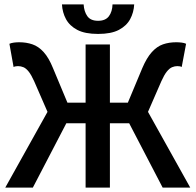

<svg xmlns="http://www.w3.org/2000/svg" viewBox="-20 -857 893 877"><path d="M4 0 197 -346 136 -486Q123 -515 111 -530Q99 -545 87 -550Q75 -555 62 -555Q57 -555 51.5 -554Q46 -553 42 -551L23 -657Q32 -661 44 -662.5Q56 -664 68 -664Q100 -664 128 -654.5Q156 -645 179.5 -619Q203 -593 222 -546L288 -388H371V-654H482V-388H564L630 -546Q650 -593 673.5 -619Q697 -645 724.5 -654.5Q752 -664 785 -664Q797 -664 809.5 -662.5Q822 -661 830 -657L810 -551Q807 -553 801.5 -554Q796 -555 790 -555Q778 -555 766 -550Q754 -545 742 -530Q730 -515 717 -486L656 -346L849 0H723L570 -294H482V0H371V-294H283L130 0ZM428 -702Q368 -702 333 -720.5Q298 -739 281.5 -769.5Q265 -800 263 -837H362Q364 -804 379 -783Q394 -762 428 -762Q462 -762 477.5 -783Q493 -804 494 -837H593Q591 -800 574.5 -769.5Q558 -739 523 -720.5Q488 -702 428 -702Z"/></svg>

Font: Source Sans 3 SemiBold
Style: Regular
Weight: 600
Designer: Paul D. Hunt
Foundry: Adobe
Version: Version 3.046;hotconv 1.0.118;makeotfexe 2.5.65603